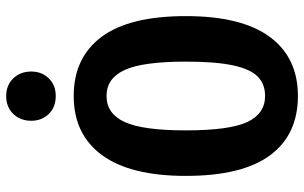

<svg xmlns="http://www.w3.org/2000/svg" viewBox="-201 -765 982 620"><g transform="rotate(-90 290.0 -455.0)"><path d="M548 -346Q548 -166 481 -75Q414 16 290 16Q165 16 98.5 -74Q32 -164 32 -346Q32 -525 99 -616.5Q166 -708 290 -708Q414 -708 481 -618Q548 -528 548 -346ZM179 -346Q179 -205 206 -147.5Q233 -90 290 -90Q329 -90 353 -114Q377 -138 389 -194Q401 -250 401 -346Q401 -485 374 -543.5Q347 -602 290 -602Q233 -602 206 -543.5Q179 -485 179 -346ZM369 -845Q369 -811 347 -788.5Q325 -766 290 -766Q254 -766 232 -788.5Q210 -811 210 -845Q210 -880 232 -903Q254 -926 290 -926Q325 -926 347 -903Q369 -880 369 -845Z"/></g></svg>

Font: Fira Sans Compressed SemiBold
Style: Regular
Weight: 600
Width: 1
Designer: bBox Type GmbH & Carrois Corporate GbR & Edenspiekermann AG
Foundry: bBox Type GmbH & Carrois Corporate GbR & Edenspiekermann AG
Version: Version 4.301